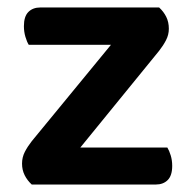

<svg xmlns="http://www.w3.org/2000/svg" viewBox="-20 -494 515 514"><path d="M65 0Q53 -11 46 -25Q39 -39 39 -56Q39 -73 46.5 -87.5Q54 -102 65 -116L277 -374H57Q52 -382 48 -395.5Q44 -409 44 -424Q44 -450 56 -462Q68 -474 88 -474H406Q418 -463 425 -449Q432 -435 432 -417Q432 -401 424.5 -386.5Q417 -372 406 -358L195 -99H428Q433 -91 437 -78Q441 -65 441 -50Q441 -24 429 -12Q417 0 397 0Z"/></svg>

Font: Baloo Chettan 2 SemiBold
Style: Regular
Weight: 600
Designer: Maithili Shingre, Unnati Kotecha and Ek Type
Foundry: Ek Type
Version: Version 1.640;hotconv 1.0.111;makeotfexe 2.5.65597; ttfautoh